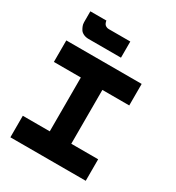

<svg xmlns="http://www.w3.org/2000/svg" viewBox="-189 -915 945 1030"><g transform="rotate(30 283.0 -400.0)"><path d="M33.2 -600.1H500V-466.8H333.5V-133.3H500V0H33.2V-133.3H200.2V-466.8H33.2ZM66.9 -799.8H166.5Q166.5 -798.3 166.7 -796.1Q167 -793.9 168.9 -788.3Q170.9 -782.7 174.1 -778.3Q177.2 -773.9 184.1 -770.3Q190.9 -766.6 200.2 -766.6H333.5V-666.5H133.3Q114.7 -666.5 100.8 -673.3Q86.9 -680.2 80.8 -690.2Q74.7 -700.2 71 -710Q67.4 -719.7 67.4 -726.6L66.9 -733.4Z"/></g></svg>

Font: Malkor
Style: Bold
Weight: 700
Version: Version 1.3